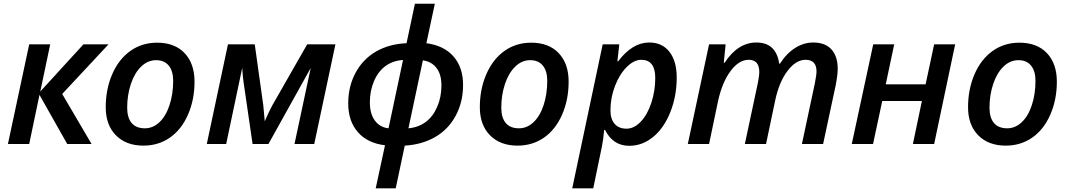

<svg xmlns="http://www.w3.org/2000/svg" viewBox="-20 -780 5791 1040"><path d="M432.1 -540H567.9L316.9 -271L476.1 0H344.2L193.8 -266.1L138.2 0H22.9L138.2 -540H252L198.2 -284.2Z M918 -342.8Q918 -395 894 -424.6Q870.1 -454.1 825.7 -454.1Q780.3 -454.1 744.4 -419.2Q708.5 -384.3 688.7 -324.5Q668.9 -264.6 668.9 -196.8Q668.9 -142.6 693.1 -113.8Q717.3 -85 764.6 -85Q808.6 -85 843.8 -118.2Q878.9 -151.4 898.4 -211.2Q918 -271 918 -342.8ZM1033.7 -337.9Q1033.7 -239.3 998 -158.4Q962.4 -77.6 900.1 -34.4Q837.9 8.8 756.8 8.8Q663.1 8.8 607.9 -47.1Q552.7 -103 552.7 -199.2Q552.7 -296.4 587.6 -377.4Q622.6 -458.5 685.5 -503.7Q748.5 -548.8 831.1 -548.8Q926.3 -548.8 980 -492.2Q1033.7 -435.5 1033.7 -337.9Z M1663.1 -412.1Q1662.1 -410.6 1661.4 -408.9Q1660.6 -407.2 1434.1 0H1348.1L1300.3 -328.1Q1294.4 -365.7 1292 -412.1L1205.1 0H1100.1L1214.8 -540H1359.9L1406.2 -209L1414.1 -123Q1443.8 -192.4 1470.2 -235.8L1644 -540H1796.9L1682.1 0H1575.2Z M2289.6 -545.9Q2385.3 -533.2 2436.8 -473.9Q2488.3 -414.6 2488.3 -319.8Q2488.3 -227.1 2448.2 -152.8Q2408.2 -78.6 2336.9 -37.6Q2265.6 3.4 2172.4 8.8L2123.5 240.2H2015.1L2065.4 6.8Q1970.7 -4.4 1918.5 -64.2Q1866.2 -124 1866.2 -220.2Q1866.2 -312 1906.2 -386.2Q1946.3 -460.4 2017.3 -501.2Q2088.4 -542 2182.1 -545.9L2227.5 -759.8H2335.4ZM1983.4 -226.1Q1983.4 -164.1 2010.3 -127.2Q2037.1 -90.3 2084.5 -85L2163.1 -455.1Q2108.9 -451.7 2068.8 -422.9Q2028.8 -394 2006.1 -341.1Q1983.4 -288.1 1983.4 -226.1ZM2192.4 -85Q2245.6 -89.8 2285.4 -118.9Q2325.2 -147.9 2348.1 -201.2Q2371.1 -254.4 2371.1 -316.9Q2371.1 -377.4 2344.2 -412.1Q2317.4 -446.8 2270.5 -453.1Z M2944.3 -342.8Q2944.3 -395 2920.4 -424.6Q2896.5 -454.1 2852.1 -454.1Q2806.6 -454.1 2770.8 -419.2Q2734.9 -384.3 2715.1 -324.5Q2695.3 -264.6 2695.3 -196.8Q2695.3 -142.6 2719.5 -113.8Q2743.7 -85 2791 -85Q2835 -85 2870.1 -118.2Q2905.3 -151.4 2924.8 -211.2Q2944.3 -271 2944.3 -342.8ZM3060.1 -337.9Q3060.1 -239.3 3024.4 -158.4Q2988.8 -77.6 2926.5 -34.4Q2864.3 8.8 2783.2 8.8Q2689.5 8.8 2634.3 -47.1Q2579.1 -103 2579.1 -199.2Q2579.1 -296.4 2614 -377.4Q2648.9 -458.5 2711.9 -503.7Q2774.9 -548.8 2857.4 -548.8Q2952.6 -548.8 3006.3 -492.2Q3060.1 -435.5 3060.1 -337.9Z M3388.7 9.8Q3300.3 9.8 3257.3 -76.2H3252.4Q3249 -28.8 3240.2 14.2L3193.4 240.2H3079.6L3244.6 -540H3334.5L3324.2 -448.2H3328.6Q3405.3 -549.8 3496.6 -549.8Q3566.4 -549.8 3606 -499.5Q3645.5 -449.2 3645.5 -359.9Q3645.5 -260.3 3611.3 -173.6Q3577.1 -86.9 3518.3 -38.6Q3459.5 9.8 3388.7 9.8ZM3453.6 -456.1Q3414.1 -456.1 3375 -417.2Q3335.9 -378.4 3311.3 -314.5Q3286.6 -250.5 3286.6 -182.1Q3286.6 -135.3 3309.3 -109.1Q3332 -83 3373.5 -83Q3415 -83 3451.2 -121.3Q3487.3 -159.7 3508.3 -223.9Q3529.3 -288.1 3529.3 -357.9Q3529.3 -456.1 3453.6 -456.1Z M4076.7 -549.8Q4184.1 -549.8 4200.7 -435.1H4204.6Q4241.2 -491.7 4287.8 -520.8Q4334.5 -549.8 4384.8 -549.8Q4449.7 -549.8 4483.6 -512.5Q4517.6 -475.1 4517.6 -407.2Q4517.6 -376 4506.8 -318.8L4438.5 0H4323.7L4393.6 -328.1Q4402.8 -374.5 4402.8 -393.1Q4402.8 -456.1 4343.8 -456.1Q4291 -456.1 4245.4 -395.5Q4199.7 -335 4178.7 -234.9L4129.4 0H4014.6L4084.5 -328.1Q4092.8 -368.2 4092.8 -390.1Q4092.8 -456.1 4035.6 -456.1Q3981.9 -456.1 3936.3 -394Q3890.6 -332 3868.7 -229L3820.8 0H3705.6L3820.8 -540H3910.6L3900.4 -439.9H3904.8Q3977.1 -549.8 4076.7 -549.8Z M4823.7 -540 4777.8 -323.2H4993.7L5040 -540H5153.8L5040 0H4924.8L4973.6 -232.9H4758.8L4709 0H4593.8L4710 -540Z M5588.9 -342.8Q5588.9 -395 5564.9 -424.6Q5541 -454.1 5496.6 -454.1Q5451.2 -454.1 5415.3 -419.2Q5379.4 -384.3 5359.6 -324.5Q5339.8 -264.6 5339.8 -196.8Q5339.8 -142.6 5364 -113.8Q5388.2 -85 5435.5 -85Q5479.5 -85 5514.6 -118.2Q5549.8 -151.4 5569.3 -211.2Q5588.9 -271 5588.9 -342.8ZM5704.6 -337.9Q5704.6 -239.3 5668.9 -158.4Q5633.3 -77.6 5571 -34.4Q5508.8 8.8 5427.7 8.8Q5334 8.8 5278.8 -47.1Q5223.6 -103 5223.6 -199.2Q5223.6 -296.4 5258.5 -377.4Q5293.5 -458.5 5356.4 -503.7Q5419.4 -548.8 5502 -548.8Q5597.2 -548.8 5650.9 -492.2Q5704.6 -435.5 5704.6 -337.9Z"/></svg>

Font: Open Sans Semibold
Style: Italic
Weight: 600
Italic angle: -12°
Foundry: Ascender Corporation
Version: Version 1.10